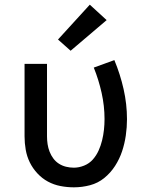

<svg xmlns="http://www.w3.org/2000/svg" viewBox="-20 -793 640 821"><path d="M296 8Q267 8 238.5 2.5Q210 -3 185 -16.5Q160 -30 140 -51.5Q120 -73 107.5 -98.5Q95 -124 90 -152.5Q85 -181 85 -210V-520H181V-210Q181 -193 183.5 -176.5Q186 -160 192 -144.5Q198 -129 208 -115.5Q218 -102 232 -93Q246 -84 262.5 -80Q279 -76 296 -76Q318 -76 340 -85Q362 -94 377 -111Q392 -128 401.5 -149Q411 -170 416.5 -192.5Q422 -215 424.5 -238Q427 -261 427 -284Q427 -340 414.5 -396Q402 -452 381 -504L469 -536Q494 -476 508.5 -412Q523 -348 523 -283Q523 -249 518 -214Q513 -179 502 -146Q491 -113 472 -83.5Q453 -54 426 -32Q399 -10 365 -1Q331 8 296 8ZM282 -576 228 -624 364 -773 436 -707Z"/></svg>

Font: Iosevka Custom Medium Extended
Style: Regular
Weight: 500
Width: 7
Monospace: yes
Designer: Belleve Invis
Foundry: Belleve Invis
Version: Version 11.2.4; ttfautohint (v1.8.4)